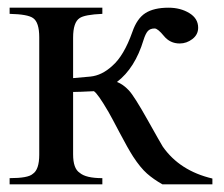

<svg xmlns="http://www.w3.org/2000/svg" viewBox="-20 -479 582 499"><path d="M532 0H402Q379 -13 362 -28Q345 -43 326 -72Q312 -94 291 -134Q270 -174 262 -188Q234 -236 224 -242Q184 -240 170 -240V-78Q170 -41 187 -30Q203 -16 246 -16V0H5V-16Q53 -16 65 -27Q82 -38 82 -77V-382Q82 -421 66 -432Q52 -442 5 -443V-459H246V-443Q200 -441 187 -432Q170 -421 170 -381V-276L215 -280Q245 -283 272 -308Q302 -334 324 -396Q336 -431 358 -445Q380 -459 418 -459Q449 -459 472 -445Q495 -431 495 -407Q495 -389 480 -377.5Q465 -366 447 -366Q422 -366 406 -385.5Q390 -405 382 -405Q370 -405 364 -398Q358 -391 353 -375Q331 -302 284 -266Q300 -260 315 -244Q329 -229 363.5 -167.5Q398 -106 403 -98Q447 -35 532 -15Z"/></svg>

Font: STIX
Style: Regular
Weight: 400
Designer: MicroPress Inc., with final additions and corrections provided by Coen Hoffman, Elsevier (retired)
Version: Version 1.1.1